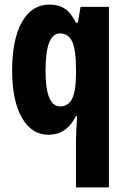

<svg xmlns="http://www.w3.org/2000/svg" viewBox="-20 -579 551 839"><path d="M312 31Q312 15 313.5 -10Q315 -35 317 -72H312Q290 -29 260 -9.5Q230 10 192 10Q118 10 75.5 -65Q33 -140 33 -270Q33 -407 76 -483Q119 -559 196 -559Q235 -559 262 -542Q289 -525 312 -480H320L332 -549H456V240H312ZM243 -114Q279 -114 295.5 -148Q312 -182 312 -254V-280Q312 -361 295.5 -397Q279 -433 242 -433Q211 -433 195 -393Q179 -353 179 -269Q179 -114 243 -114Z"/></svg>

Font: Noto Sans Tamil ExtraCondensed ExtraBold
Style: Regular
Weight: 800
Width: 2
Designer: Jelle Bosma - Monotype Design Team
Foundry: Monotype Imaging Inc.
Version: Version 2.004; ttfautohint (v1.8.4.7-5d5b)